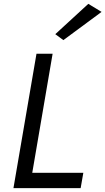

<svg xmlns="http://www.w3.org/2000/svg" viewBox="-20 -980 549 1000"><path d="M170 -700 50 0H400L414 -80H148L254 -700ZM509 -918 440 -960 268 -802 310 -771Z"/></svg>

Font: Jost* 400 Book Italic
Style: Italic
Weight: 400
Italic angle: -10°
Version: Version 3.200; ttfautohint (v0.97) -l 8 -r 50 -G 200 -x 14 -